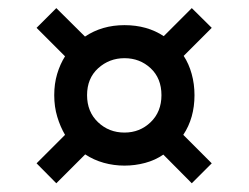

<svg xmlns="http://www.w3.org/2000/svg" viewBox="-20 -508 598 462"><path d="M115.5 -67 68 -115 136.5 -183.5Q125 -203 117.8 -227Q110.5 -251 110.5 -279Q110.5 -306.5 117.5 -330Q124.5 -353.5 136.5 -372.5L68 -441L115.5 -488.5L184.5 -420Q225.5 -447.5 279.5 -447.5Q334 -447.5 374 -421L441.5 -488.5L489.5 -441L422 -373.5Q434.5 -354.5 441.2 -330.2Q448 -306 448 -279Q448 -224 421 -183.5L489.5 -115L441.5 -67L373 -136Q353.5 -122.5 329.2 -116Q305 -109.5 279.5 -109.5Q254 -109.5 229.8 -116.2Q205.5 -123 185 -136.5ZM279.5 -189Q316.5 -189 342.5 -214Q368.5 -239 368.5 -279Q368.5 -319.5 342.5 -343.8Q316.5 -368 279.5 -368Q243 -368 216.2 -343.8Q189.5 -319.5 189.5 -279Q189.5 -239 215.8 -214Q242 -189 279.5 -189Z"/></svg>

Font: Mohave Medium
Style: Regular
Weight: 500
Designer: Gumpita Rahayu
Foundry: Tokotype
Version: Version 2.003